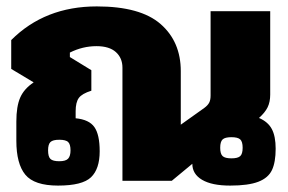

<svg xmlns="http://www.w3.org/2000/svg" viewBox="-20 -564 898 599"><path d="M31 -125V-185Q31 -232 43 -259.5Q55 -287 85 -307L15 -349V-439Q120 -544 282 -544Q418 -544 481 -489Q544 -434 544 -342V-175L617 -227Q628 -235 632.5 -243.5Q637 -252 637 -266V-529H823V-269Q823 -246 815 -229.5Q807 -213 788 -196Q816 -184 828 -161.5Q840 -139 840 -100Q840 -58 828.5 -33.5Q817 -9 786 3Q755 15 698 15Q641 15 610.5 -3Q580 -21 580 -53L516 0H362V-353Q362 -383 341.5 -401.5Q321 -420 281 -420Q238 -420 198 -400V-386L265 -345V-281Q236 -272 226 -258.5Q216 -245 216 -217V-195Q258 -191 274.5 -167.5Q291 -144 291 -92Q291 -37 264 -11Q237 15 161 15Q87 15 59 -19Q31 -53 31 -125ZM737 -103Q737 -122 729.5 -129Q722 -136 702 -136Q682 -136 674.5 -129Q667 -122 667 -103Q667 -84 674.5 -77Q682 -70 702 -70Q722 -70 729.5 -77Q737 -84 737 -103ZM200 -95Q200 -114 192.5 -121Q185 -128 165 -128Q145 -128 137.5 -121Q130 -114 130 -95Q130 -75 137.5 -68Q145 -61 165 -61Q185 -61 192.5 -69Q200 -77 200 -95Z"/></svg>

Font: Pridi
Style: Bold
Weight: 700
Designer: Katatrad Team
Foundry: CadsonDemak
Version: Version 1.001